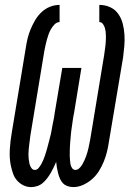

<svg xmlns="http://www.w3.org/2000/svg" viewBox="-20 -755 540 783"><path d="M279 8Q267 8 255.5 4Q244 0 236.5 -8Q229 -16 224.5 -26.5Q220 -37 217 -48.5Q214 -60 212 -71.5Q210 -83 209 -95Q204 -83 198.5 -71.5Q193 -60 186.5 -49Q180 -38 172 -27.5Q164 -17 154 -8.5Q144 0 131.5 4Q119 8 107 8Q90 8 75 0.5Q60 -7 49.5 -19Q39 -31 33.5 -46.5Q28 -62 24.5 -78Q21 -94 20 -111Q19 -128 20 -145.5Q21 -163 23 -180Q25 -197 28 -214L85 -559Q88 -579 92.5 -598Q97 -617 105 -636Q113 -655 123.5 -673Q134 -691 149.5 -705.5Q165 -720 184 -727.5Q203 -735 223 -735V-665Q212 -665 203 -656Q194 -647 188 -636.5Q182 -626 178 -615Q174 -604 171 -592.5Q168 -581 165.5 -570Q163 -559 161 -548L104 -203Q103 -193 101.5 -183.5Q100 -174 99 -164Q98 -154 97 -144.5Q96 -135 96 -125.5Q96 -116 97 -106.5Q98 -97 100 -88Q102 -79 107.5 -70.5Q113 -62 122 -62Q131 -62 137.5 -70Q144 -78 148.5 -86Q153 -94 156.5 -102.5Q160 -111 163 -119.5Q166 -128 168.5 -137Q171 -146 173.5 -154.5Q176 -163 178 -171.5Q180 -180 182.5 -189Q185 -198 187 -206.5Q189 -215 190.5 -224Q192 -233 193.5 -241.5Q195 -250 197 -259Q199 -268 200.5 -276.5Q202 -285 203 -294L234 -478H312L282 -294Q280 -285 278.5 -276.5Q277 -268 276 -259Q275 -250 273.5 -241.5Q272 -233 271 -224Q270 -215 269 -206Q268 -197 267.5 -188.5Q267 -180 266 -171Q265 -162 265 -153.5Q265 -145 264.5 -136.5Q264 -128 264.5 -119Q265 -110 265.5 -101.5Q266 -93 267.5 -85Q269 -77 274 -69.5Q279 -62 287 -62Q296 -62 303.5 -69Q311 -76 315.5 -84Q320 -92 324 -100.5Q328 -109 331 -117.5Q334 -126 336.5 -134.5Q339 -143 341 -152Q343 -161 344.5 -169.5Q346 -178 348 -187L405 -532Q406 -541 407.5 -550.5Q409 -560 410 -569Q411 -578 411.5 -587.5Q412 -597 412 -606Q412 -615 411 -624Q410 -633 407.5 -641.5Q405 -650 399.5 -657.5Q394 -665 385 -665V-735Q409 -735 429.5 -725.5Q450 -716 462.5 -698Q475 -680 480.5 -658.5Q486 -637 487.5 -614Q489 -591 487 -567.5Q485 -544 482 -521L424 -176Q421 -155 416 -135Q411 -115 403 -95.5Q395 -76 383.5 -57.5Q372 -39 355.5 -24.5Q339 -10 319 -1Q299 8 279 8Z"/></svg>

Font: Iosevka Slab Oblique
Style: Regular
Weight: 400
Italic angle: -9°
Monospace: yes
Designer: Belleve Invis
Foundry: Belleve Invis
Version: Version 11.1.1; ttfautohint (v1.8.3)